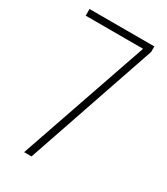

<svg xmlns="http://www.w3.org/2000/svg" viewBox="-179 -795 762 875"><g transform="rotate(30 202.5 -357.0)"><path d="M95 0H134L368 -685V-714H27V-679H329Z"/></g></svg>

Font: Noto Sans Sinhala ExtraCondensed ExtraLight
Style: Regular
Weight: 200
Width: 2
Designer: Jelle Bosma - Monotype Design Team
Foundry: Monotype Imaging Inc.
Version: Version 2.006